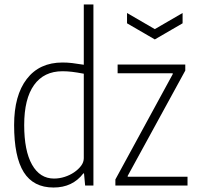

<svg xmlns="http://www.w3.org/2000/svg" viewBox="-20 -828 887 857"><path d="M547 -770 671 -698 795 -770V-724L671 -652L547 -724ZM495 -27 751 -497V-501H505V-540H807V-513L550 -43V-39H817V0H495ZM219 9Q129 9 86 -59.5Q43 -128 43 -270Q43 -402 99.5 -475.5Q156 -549 259 -549Q281 -549 302 -546.5Q323 -544 354 -539V-808H397V0H360L355 -54H352Q304 9 219 9ZM221 -31Q245 -31 268.5 -38.5Q292 -46 311 -59Q330 -72 342 -88Q354 -104 354 -122V-499Q322 -505 301 -507.5Q280 -510 259 -510Q176 -510 132 -448.5Q88 -387 88 -270Q88 -155 123 -93Q158 -31 221 -31Z"/></svg>

Font: Encode Sans Compressed
Style: ExtraLight
Weight: 200
Designer: Pablo Impallari, Andres Torresi
Foundry: Pablo Impallari, Andres Torresi
Version: Version 1.000; ttfautohint (v1.00) -l 8 -r 50 -G 200 -x 14 -